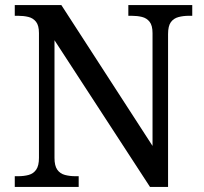

<svg xmlns="http://www.w3.org/2000/svg" viewBox="-20 -734 803 754"><path d="M38 0V-42H51Q74 -42 92.5 -47Q111 -52 122 -67.5Q133 -83 133 -114V-604Q133 -634 121.5 -648.5Q110 -663 91.5 -667.5Q73 -672 51 -672H38V-714H221L579 -161V-604Q579 -634 567.5 -648.5Q556 -663 537.5 -667.5Q519 -672 497 -672H484V-714H735V-672H722Q700 -672 681 -667Q662 -662 651 -647Q640 -632 640 -600V0H569L194 -576V-114Q194 -83 205 -67.5Q216 -52 235 -47Q254 -42 276 -42H289V0Z"/></svg>

Font: Noto Serif Sinhala
Style: Regular
Weight: 400
Designer: Jelle Bosma - Monotype Design Team
Foundry: Monotype Imaging Inc.
Version: Version 2.006